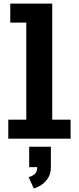

<svg xmlns="http://www.w3.org/2000/svg" viewBox="-20 -770 440 1066"><path d="M26 0V-105.5H126V-644.5H37V-750H270V-105.5H372V0ZM142 158V44.5H262.5V158Q262.5 196 245.2 221Q228 246 205.8 259.2Q183.5 272.5 167.5 276.5L139 213Q156 209.5 171.2 197.8Q186.5 186 186.5 158Z"/></svg>

Font: Trispace SemiCondensed SemiBold
Style: Regular
Weight: 600
Width: 4
Designer: Tyler Finck
Foundry: Etcetera Type Company
Version: Version 1.210; ttfautohint (v1.8.3)